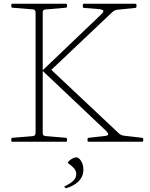

<svg xmlns="http://www.w3.org/2000/svg" viewBox="-20 -753 799 1020"><path d="M451 0Q445 0 445 -6V-14Q445 -20 451 -21L532 -30Q555 -32 555 -39.5Q555 -47 539 -62L205 -378L516 -675Q533 -691 528.5 -697Q524 -703 502 -705L426 -711Q420 -712 420 -718V-727Q420 -733 426 -733H699Q705 -733 705 -727V-718Q705 -712 699 -711L601 -701Q594 -700 587.5 -696.5Q581 -693 576 -688L241 -371V-393L613 -43Q618 -39 625 -36Q632 -33 639 -32L735 -21Q741 -20 741 -14V-6Q741 0 735 0ZM169 0V-733H207V0ZM46 0Q40 0 40 -6V-14Q40 -20 46 -21L156 -30Q163 -31 166 -36Q169 -41 169 -48V-222H207V-44Q207 -37 212 -33.5Q217 -30 224 -30L330 -21Q336 -20 336 -14V-6Q336 0 330 0ZM40 -727Q40 -733 46 -733H330Q336 -733 336 -727V-719Q336 -713 330 -712L224 -703Q217 -703 212 -699.5Q207 -696 207 -689V-511H169V-685Q169 -693 166 -697.5Q163 -702 156 -703L46 -712Q40 -713 40 -719ZM335 246Q329 248 325 243L324 242Q320 237 326 235Q349 225 367 209.5Q385 194 385 172Q385 153 371.5 139Q358 125 344 116Q339 112 342 107Q347 101 354.5 95.5Q362 90 370.5 86.5Q379 83 385 83Q394 83 403 92Q412 101 417.5 115.5Q423 130 423 147Q423 169 415 185.5Q407 202 393.5 214Q380 226 365 233.5Q350 241 335 246Z"/></svg>

Font: Hahmlet Thin
Style: Regular
Weight: 250
Version: Version 1.002